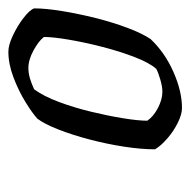

<svg xmlns="http://www.w3.org/2000/svg" viewBox="-18 -798 465 470"><g transform="rotate(-90 215.0 -562.5)"><path d="M186 -350Q171 -350 150.5 -360Q130 -370 112 -385.5Q94 -401 85 -416Q85 -450 91.5 -492Q98 -534 109 -576Q120 -618 133.5 -652.5Q147 -687 160 -704Q173 -716 200.5 -733Q228 -750 261 -762.5Q294 -775 324 -775Q340 -775 363.5 -764Q387 -753 406.5 -738Q426 -723 430 -712Q430 -684 423.5 -644Q417 -604 406.5 -562Q396 -520 382.5 -484Q369 -448 355 -427Q322 -392 274.5 -371Q227 -350 186 -350ZM226 -398Q238 -398 255.5 -403Q273 -408 282 -413Q297 -430 311 -466.5Q325 -503 336 -546Q347 -589 353.5 -627.5Q360 -666 360 -688Q350 -701 327 -713.5Q304 -726 284 -726Q271 -726 258 -722Q245 -718 232 -712Q215 -689 201 -651.5Q187 -614 177 -572.5Q167 -531 161 -494Q155 -457 155 -435Q165 -420 186 -409Q207 -398 226 -398Z"/></g></svg>

Font: Texturina 72pt 72pt Regular
Style: Italic
Weight: 400
Italic angle: -11°
Designer: Guillermo Torres Carreño
Foundry: Omnibus-Type
Version: Version 1.002; ttfautohint (v1.8.3)